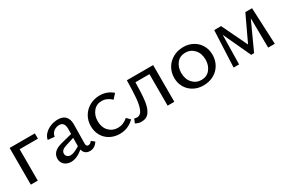

<svg xmlns="http://www.w3.org/2000/svg" viewBox="60 -1149 2794 1885"><g transform="rotate(-30 1457.0 -206.5)"><path d="M360 -356H153V0H74V-416H360Z M834 -50Q800 5 744 5Q714 5 694.5 -10Q675 -25 668 -55Q595 5 532 5Q485 5 456 -21Q427 -47 427 -89Q427 -129 454.5 -158Q482 -187 547 -203L665 -233L666 -288Q667 -368 607 -368Q574 -368 546 -348.5Q518 -329 512 -290L437 -297Q443 -332 470 -360.5Q497 -389 537.5 -405.5Q578 -422 623 -422Q681 -422 709 -389.5Q737 -357 736 -299L733 -85Q733 -52 757 -52Q768 -52 779 -58.5Q790 -65 798 -78ZM559 -54Q579 -54 603.5 -64.5Q628 -75 663 -96V-99L664 -190L566 -159Q507 -141 507 -101Q507 -80 521.5 -67Q536 -54 559 -54Z M871 -202Q871 -264 900.5 -314Q930 -364 981.5 -392.5Q1033 -421 1096 -421Q1179 -421 1241 -367L1195 -316Q1144 -364 1086 -364Q1026 -364 990 -319.5Q954 -275 954 -210Q954 -140 994.5 -97.5Q1035 -55 1096 -55Q1158 -55 1209 -101L1247 -63Q1179 6 1082 6Q1022 6 973.5 -20.5Q925 -47 898 -94.5Q871 -142 871 -202Z M1701 0H1625V-357H1466Q1464 -226 1454.5 -151Q1445 -76 1415 -33.5Q1385 9 1324 9Q1292 9 1259 -10L1278 -55Q1295 -50 1309 -50Q1348 -50 1368 -95.5Q1388 -141 1394.5 -216.5Q1401 -292 1403 -416H1701Z M1817 -202Q1817 -265 1846.5 -315Q1876 -365 1928 -393.5Q1980 -422 2045 -422Q2105 -422 2153.5 -395Q2202 -368 2229.5 -320.5Q2257 -273 2257 -214Q2257 -151 2228 -101Q2199 -51 2147.5 -23Q2096 5 2031 5Q1970 5 1921 -22Q1872 -49 1844.5 -96Q1817 -143 1817 -202ZM2174 -206Q2174 -277 2134 -320.5Q2094 -364 2034 -364Q1973 -364 1937 -320Q1901 -276 1901 -211Q1901 -140 1941 -96Q1981 -52 2041 -52Q2102 -52 2138 -96.5Q2174 -141 2174 -206Z M2765 0 2761 -335 2618 -22H2585L2441 -332L2435 0H2373L2392 -414H2470L2609 -125L2745 -414H2821L2840 0Z"/></g></svg>

Font: Ysabeau Medium
Style: Regular
Weight: 500
Designer: Christian Thalmann (Catharsis Fonts)
Version: Version 0.003